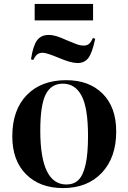

<svg xmlns="http://www.w3.org/2000/svg" viewBox="-20 -934 647 968"><path d="M154.8 -831.1V-914.1H449.2V-831.1ZM371.1 -616.2Q337.4 -616.2 276.9 -642.1Q214.8 -668 195.8 -668Q179.7 -668 169.2 -660.9Q158.7 -653.8 147.9 -631.8L136.2 -634.8Q146.5 -703.1 166.7 -730.5Q187 -757.8 225.1 -757.8Q245.1 -757.8 264.9 -751.7Q284.7 -745.6 316.9 -731Q356.4 -714.4 371.8 -709.2Q387.2 -704.1 400.9 -704.1Q417.5 -704.1 427.7 -711.9Q438 -719.7 448.2 -742.2L460 -738.8Q444.8 -666.5 425.3 -641.4Q405.8 -616.2 371.1 -616.2ZM297.9 14.2Q180.7 14.2 111.3 -55.4Q42 -125 42 -246.1Q42 -379.9 115 -454.8Q188 -529.8 314 -529.8Q429.7 -529.8 497.8 -461.4Q565.9 -393.1 565.9 -271Q565.9 -139.6 493.2 -62.7Q420.4 14.2 297.9 14.2ZM314.9 -3.9Q352.1 -3.9 375.5 -26.6Q398.9 -49.3 411.4 -103.8Q423.8 -158.2 423.8 -248Q423.8 -389.2 391.6 -450.7Q359.4 -512.2 296.9 -512.2Q238.3 -512.2 210.7 -458.5Q183.1 -404.8 183.1 -275.9Q183.1 -3.9 314.9 -3.9Z"/></svg>

Font: Display Semibold
Style: Regular
Weight: 600
Designer: Latin by Veronika Burian and Jose Scaglione. Greek by Irene Vlachou. Cyrillic by Vera Evstafieva.
Foundry: TypeTogether
Version: Version 3.002